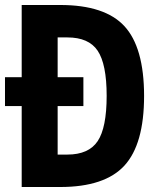

<svg xmlns="http://www.w3.org/2000/svg" viewBox="-20 -749 642 769"><path d="M66.9 0H221.2C340.3 0 426.3 -28.8 478.5 -85.9C530.8 -143.1 557.1 -235.8 557.1 -364.7C557.1 -496.1 529.8 -588.4 478.5 -644C426.3 -700.7 340.3 -729 221.2 -729H66.9V-439.9H0V-324.2H66.9ZM210.9 -129.9V-324.2H314V-439.9H210.9V-599.1H250C306.6 -599.1 347.2 -581.5 371.1 -545.9C395 -510.3 407.2 -450.2 407.2 -365.2C407.2 -279.8 395 -219.2 371.1 -183.6C347.2 -147.9 306.6 -129.9 250 -129.9Z"/></svg>

Font: Hack
Style: Bold
Weight: 700
Monospace: yes
Designer: Christopher Simpkins
Foundry: Christopher Simpkins
Version: Version 2.010